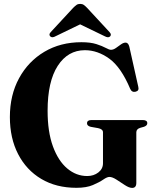

<svg xmlns="http://www.w3.org/2000/svg" viewBox="-20 -926 781 962"><path d="M663 -9.5Q663 15.5 642 15.5Q627.5 15.5 606.2 1.8Q585 -12 564 -25.8Q543 -39.5 528 -39.5Q516.5 -39.5 497 -26Q477.5 -12.5 445.2 1.2Q413 15 363 15Q261.5 15 186.8 -29.5Q112 -74 70.8 -153.8Q29.5 -233.5 29.5 -339.5Q29.5 -449.5 75.5 -534Q121.5 -618.5 202.2 -666.5Q283 -714.5 388 -714.5Q433.5 -714.5 463 -705Q492.5 -695.5 509.8 -686Q527 -676.5 536 -676.5Q548 -676.5 560.8 -685.5Q573.5 -694.5 586 -703.5Q598.5 -712.5 609.5 -712.5Q622.5 -712.5 628 -692L673 -490.5Q678 -471 659.5 -466.5Q641 -462 632.5 -480.5Q586.5 -589.5 527.8 -632Q469 -674.5 405.5 -674.5Q320 -674.5 269.2 -596Q218.5 -517.5 218.5 -371Q218.5 -265.5 245.2 -192.5Q272 -119.5 317 -81.8Q362 -44 417 -44Q449.5 -44 472.8 -62Q496 -80 496 -108V-263Q496 -279 471.5 -284L435 -290.5Q416 -295 416 -308Q416 -324.5 438 -324.5H695.5Q718 -324.5 718 -308.5Q718 -297 702 -291L682.5 -285.5Q663 -279.5 663 -263ZM258.5 -744.5Q242 -735 232.5 -743Q228.5 -746 228 -752Q227.5 -758 234 -765L346.5 -886.5Q356 -896 363.2 -901.2Q370.5 -906.5 381.5 -906.5Q392.5 -906.5 400 -901.2Q407.5 -896 416.5 -886.5L529 -765Q535.5 -758 535.2 -752Q535 -746 531 -743Q522 -735 504.5 -744.5L381.5 -804Z"/></svg>

Font: Fraunces 72pt S000
Style: Bold
Weight: 700
Version: Version 1.000; ttfautohint (v1.8.3)